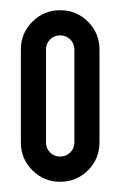

<svg xmlns="http://www.w3.org/2000/svg" viewBox="-20 -737 233 372"><path d="M124.1 -641Q124.1 -652.6 116 -660.6Q107.9 -668.5 96.6 -668.5Q85 -668.5 77.1 -660.6Q69.1 -652.6 69.1 -641V-461.1Q69.1 -449.4 77.1 -441.5Q85 -433.6 96.6 -433.6Q107.9 -433.6 116 -441.5Q124.1 -449.4 124.1 -461.1ZM20.4 -641Q20.4 -672.6 42.7 -694.9Q65 -717.2 96.6 -717.2Q128.3 -717.2 150.6 -694.9Q172.8 -672.6 172.8 -641V-461.1Q172.8 -429.4 150.6 -407.1Q128.3 -384.8 96.6 -384.8Q65 -384.8 42.7 -407.1Q20.4 -429.4 20.4 -461.1Z"/></svg>

Font: Marapfhont
Style: Book
Weight: 400
Version: Version 0.15